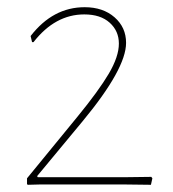

<svg xmlns="http://www.w3.org/2000/svg" viewBox="-20 -512 479 533"><path d="M215 -492Q266 -492 298 -464Q330 -436 330 -393Q330 -321 209 -175L83 -23L85 -20H322L400 -21L403 -17L399 1L317 0H95L57 1L55 -1V-17L195 -188Q254 -260 282 -307.5Q310 -355 310 -391Q310 -426 284.5 -449Q259 -472 214 -472Q133 -472 73 -395H69L65 -412Q127 -492 215 -492Z"/></svg>

Font: Alegreya Sans SC Thin
Style: Regular
Weight: 100
Designer: Juan Pablo del Peral
Foundry: Huerta Tipografica
Version: Version 2.007